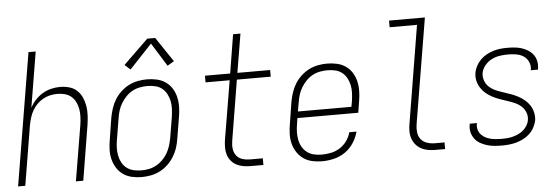

<svg xmlns="http://www.w3.org/2000/svg" viewBox="-49 -903 3098 1062"><g transform="rotate(-5 1500.0 -372.0)"><path d="M13 0 135 -735H175L124 -427Q136 -450 154 -469.5Q172 -489 194.5 -502.5Q217 -516 242 -522Q267 -528 292 -528Q318 -528 343 -521Q368 -514 386 -497Q404 -480 414 -457Q424 -434 428 -409Q432 -384 430.5 -357.5Q429 -331 425 -305L375 0H334L386 -311Q389 -332 390 -354Q391 -376 387.5 -396.5Q384 -417 375 -435.5Q366 -454 351 -467Q336 -480 315.5 -485.5Q295 -491 273 -491Q253 -491 233 -486.5Q213 -482 194 -471.5Q175 -461 160 -445.5Q145 -430 134.5 -411.5Q124 -393 118 -373Q112 -353 108 -333L53 0Z M700 8Q671 8 644.5 2Q618 -4 596.5 -19Q575 -34 561 -56.5Q547 -79 540.5 -105Q534 -131 535 -159Q536 -187 541 -215L560 -335Q565 -361 573 -385.5Q581 -410 595 -433Q609 -456 629.5 -475Q650 -494 673.5 -506Q697 -518 723 -523Q749 -528 774 -528Q802 -528 829 -522Q856 -516 877.5 -501Q899 -486 913 -463.5Q927 -441 933 -415Q939 -389 938.5 -361Q938 -333 933 -305L913 -185Q909 -159 901 -134.5Q893 -110 878.5 -87Q864 -64 844 -45Q824 -26 800 -14Q776 -2 750.5 3Q725 8 700 8ZM700 -29Q721 -29 742 -33Q763 -37 782.5 -47.5Q802 -58 818.5 -74.5Q835 -91 846 -110Q857 -129 863.5 -149.5Q870 -170 874 -191L894 -311Q897 -333 898 -355Q899 -377 894.5 -398Q890 -419 880 -437.5Q870 -456 854 -468.5Q838 -481 817 -486Q796 -491 773 -491Q753 -491 731.5 -487Q710 -483 690.5 -472.5Q671 -462 655 -445.5Q639 -429 627.5 -410Q616 -391 609.5 -370.5Q603 -350 600 -329L580 -209Q576 -187 575.5 -165Q575 -143 579 -122Q583 -101 593 -82.5Q603 -64 619.5 -51.5Q636 -39 657 -34Q678 -29 700 -29ZM689 -590 658 -618 796 -752H840L932 -615L895 -593L814 -723Z M1304 0Q1284 0 1263.5 -3.5Q1243 -7 1226 -16Q1209 -25 1196.5 -40Q1184 -55 1178 -74Q1172 -93 1172 -113.5Q1172 -134 1175 -155L1230 -483H1096V-520H1236L1271 -735H1312L1276 -520H1458V-483H1270L1215 -149Q1211 -126 1213.5 -104.5Q1216 -83 1228.5 -66.5Q1241 -50 1261.5 -43.5Q1282 -37 1304 -37H1375V0Z M1701 8Q1673 8 1646 2Q1619 -4 1597.5 -19Q1576 -34 1561.5 -56.5Q1547 -79 1540.5 -105Q1534 -131 1535 -159Q1536 -187 1541 -215L1560 -335Q1565 -361 1573 -385.5Q1581 -410 1595 -433Q1609 -456 1629.5 -475Q1650 -494 1673.5 -506Q1697 -518 1723 -523Q1749 -528 1774 -528Q1802 -528 1829 -522Q1856 -516 1877.5 -501Q1899 -486 1913 -463.5Q1927 -441 1933 -415Q1939 -389 1938.5 -361Q1938 -333 1933 -305L1923 -242H1585L1580 -209Q1576 -187 1575.5 -165Q1575 -143 1579 -122Q1583 -101 1593.5 -82.5Q1604 -64 1620.5 -51.5Q1637 -39 1658 -34Q1679 -29 1701 -29Q1726 -29 1752 -34Q1778 -39 1801.5 -53.5Q1825 -68 1841.5 -91Q1858 -114 1864 -139H1904Q1896 -107 1876.5 -77Q1857 -47 1828.5 -27.5Q1800 -8 1766.5 0Q1733 8 1701 8ZM1591 -278H1888L1894 -311Q1897 -333 1898 -355Q1899 -377 1894.5 -398Q1890 -419 1880 -437.5Q1870 -456 1854 -468.5Q1838 -481 1817 -486Q1796 -491 1773 -491Q1753 -491 1731.5 -487Q1710 -483 1690.5 -472.5Q1671 -462 1655 -445.5Q1639 -429 1627.5 -410Q1616 -391 1609.5 -370.5Q1603 -350 1600 -329Z M2331 0Q2310 0 2289.5 -3.5Q2269 -7 2251.5 -16.5Q2234 -26 2221.5 -41Q2209 -56 2202.5 -75Q2196 -94 2196 -115Q2196 -136 2200 -158L2289 -698H2137V-735H2336L2239 -152Q2235 -129 2237.5 -106.5Q2240 -84 2253 -67.5Q2266 -51 2287 -44Q2308 -37 2331 -37H2384V0Z M2698 8Q2677 8 2656 6Q2635 4 2615.5 -2Q2596 -8 2578.5 -18Q2561 -28 2549 -44Q2537 -60 2532 -80Q2527 -100 2531 -121Q2531 -123 2531.5 -124.5Q2532 -126 2532 -128H2572Q2572 -127 2571.5 -125.5Q2571 -124 2571 -123Q2568 -107 2572 -92Q2576 -77 2585.5 -66Q2595 -55 2608 -47.5Q2621 -40 2636 -36Q2651 -32 2666.5 -30.5Q2682 -29 2698 -29Q2714 -29 2729.5 -30Q2745 -31 2761 -35Q2777 -39 2792.5 -46Q2808 -53 2821 -64Q2834 -75 2843 -90Q2852 -105 2854 -120Q2858 -143 2849.5 -163.5Q2841 -184 2825 -198Q2809 -212 2789 -220.5Q2769 -229 2748.5 -235.5Q2728 -242 2707.5 -249.5Q2687 -257 2668 -267Q2649 -277 2633 -290.5Q2617 -304 2605.5 -322Q2594 -340 2589 -361.5Q2584 -383 2588 -406Q2591 -425 2601 -443.5Q2611 -462 2626 -477Q2641 -492 2659.5 -502Q2678 -512 2697.5 -518Q2717 -524 2736.5 -526Q2756 -528 2775 -528Q2796 -528 2816.5 -526Q2837 -524 2855.5 -518Q2874 -512 2890.5 -501.5Q2907 -491 2918.5 -475.5Q2930 -460 2934 -440Q2938 -420 2935 -400Q2935 -398 2934.5 -396.5Q2934 -395 2934 -393H2894Q2894 -395 2894 -396Q2894 -397 2895 -398Q2898 -421 2888.5 -441Q2879 -461 2861 -472.5Q2843 -484 2820.5 -487.5Q2798 -491 2775 -491Q2753 -491 2729.5 -487.5Q2706 -484 2684.5 -473Q2663 -462 2647 -442.5Q2631 -423 2627 -400Q2624 -377 2632 -356.5Q2640 -336 2656 -322Q2672 -308 2692 -299.5Q2712 -291 2732.5 -284.5Q2753 -278 2773.5 -270.5Q2794 -263 2813 -253Q2832 -243 2848 -229.5Q2864 -216 2875.5 -198.5Q2887 -181 2892 -159Q2897 -137 2894 -115Q2890 -95 2879.5 -75.5Q2869 -56 2853.5 -41.5Q2838 -27 2818.5 -17Q2799 -7 2779 -1.5Q2759 4 2738.5 6Q2718 8 2698 8Z"/></g></svg>

Font: Iosevka SS04 XLt Obl
Style: Regular
Weight: 200
Italic angle: -9°
Monospace: yes
Designer: Belleve Invis
Foundry: Belleve Invis
Version: Version 19.0.0; ttfautohint (v1.8.4)